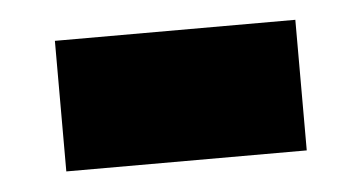

<svg xmlns="http://www.w3.org/2000/svg" viewBox="-28 -400 470 249"><g transform="rotate(-5 206.5 -276.0)"><path d="M50 -191V-361H363V-191Z"/></g></svg>

Font: Raleway Black
Style: Regular
Weight: 900
Designer: Matt McInerney, Pablo Impallari, Rodrigo Fuenzalida
Foundry: Matt McInerney, Pablo Impallari, Rodrigo Fuenzalida
Version: Version 4.026